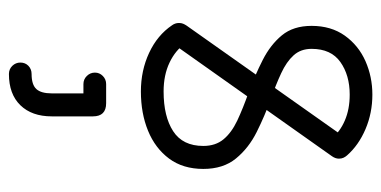

<svg xmlns="http://www.w3.org/2000/svg" viewBox="-230 -319 846 426"><g transform="rotate(90 193.0 -106.0)"><path d="M286.8 -450.9Q293.6 -459.9 305.9 -459.9Q310.8 -459.9 316.7 -456.6Q322.6 -453.4 327.3 -447.9Q332 -442.5 332 -435Q332 -427.2 326.6 -419.5L76.6 -66.2Q69.8 -55.6 56.9 -55.6Q45.5 -55.6 38.2 -63Q31 -70.4 31 -80.1Q31 -85.2 32.6 -89.2Q34.2 -93.1 36.8 -97ZM36 -64.8Q33.9 -67.6 32.4 -71.6Q31 -75.5 31 -80.1Q31 -90.2 38.1 -97.9Q45.1 -105.6 55.9 -105.6Q68.5 -105.6 76 -94.6Q91.1 -72.4 118.8 -59.2Q146.4 -46 182.9 -46Q238.4 -46 271.1 -67.2Q303.8 -88.4 303.8 -134.1Q303.8 -161.2 289.1 -178.9Q274.5 -196.6 247.6 -209.4Q220.6 -222.1 184 -235Q146.8 -248.8 113.1 -265.9Q79.4 -283 58.4 -308.4Q37.4 -333.8 37.4 -374.4Q37.4 -417.6 59.1 -448.1Q80.9 -478.5 115.7 -493.9Q150.5 -509.2 189.9 -509.2Q230.6 -509.2 266.4 -494Q302.1 -478.8 324.8 -453Q328 -449.4 330 -445.1Q332 -440.8 332 -435Q332 -428.5 327 -422.8Q322 -417 316.1 -413.6Q310.1 -410.1 306.5 -410.1Q296.1 -410.1 288.2 -418Q272.4 -437.4 247.4 -448.1Q222.4 -458.9 189.9 -458.9Q146.8 -458.9 117.6 -438.2Q88.4 -417.5 88.4 -374.4Q88.4 -350.2 102.8 -334.4Q117.1 -318.6 142.4 -306.9Q167.6 -295.1 200.8 -283.5Q237.1 -270.4 272.8 -252.6Q308.5 -234.8 331.6 -206.6Q354.8 -178.4 354.8 -134.1Q354.8 -89 331.9 -58.2Q309 -27.4 270.2 -11.5Q231.4 4.4 182.9 4.4Q136.4 4.4 97.2 -13.9Q58 -32.2 36 -64.8ZM144.2 297.2Q133.5 297.2 126.1 289.7Q118.8 282.1 118.8 271.8Q118.8 261 126.1 253.9Q133.5 246.9 144.2 246.9Q167.9 246.9 177.6 236.3Q187.2 225.8 187.2 202.1V131.9H166.6Q155.9 131.9 148.5 124.3Q141.1 116.8 141.1 106.4Q141.1 96.2 148.5 88.9Q155.9 81.5 166.6 81.5H209Q238.2 81.5 238.2 110.8V202.1Q238.2 246.4 213.5 271.8Q188.8 297.2 144.2 297.2Z"/></g></svg>

Font: Libertine-Super Thin
Style: Regular
Weight: 100
Designer: Bastien Sozeau
Foundry: NBR — Bastien Sozeau
Version: Version 2.003;gftools[0.9.33]